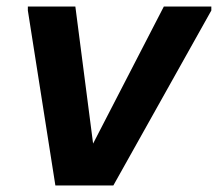

<svg xmlns="http://www.w3.org/2000/svg" viewBox="-20 -566 665 586"><path d="M65 -534V-546H210L272 -67L241 -83L480 -546H625V-534L326 0H149Z"/></svg>

Font: Kufam SemiBold
Style: Italic
Weight: 600
Italic angle: -11°
Designer: Artur Schmal
Foundry: Original Type
Version: Version 1.301; ttfautohint (v1.8.3)